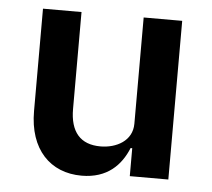

<svg xmlns="http://www.w3.org/2000/svg" viewBox="-44 -563 687 622"><g transform="rotate(5 300.0 -252.0)"><path d="M398.8 0H524.1V-516H398.8V-170.5C398.8 -114.7 347.3 -87.7 295.5 -87.7C230.1 -87.7 196.7 -126.4 196.7 -201V-516H71.4V-183.2C71.4 -58.2 141 12.1 242.9 12.1C326.7 12.1 370.7 -34.8 393.5 -90.9H398.8Z"/></g></svg>

Font: Margiela Mono SemiBold
Style: Regular
Weight: 600
Designer: Mike Abbink, Paul van der Laan, Pieter van Rosmalen
Foundry: Bold Monday
Version: Version 2.003 2021